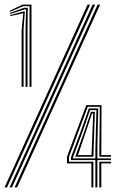

<svg xmlns="http://www.w3.org/2000/svg" viewBox="-27 -820 523 840"><path d="M102.2 -440V-793H74.8L16.2 -768.2L15.8 -773.2L71.8 -800H110.8V-440ZM67.5 -440V-688L74.8 -761.8H72.8L18.5 -749.5L17.8 -754.2L75.8 -769.8H81.8L76.2 -692.5V-440ZM84.8 -440V-697L87.2 -778.8H80.5L17.2 -758.8L16.8 -763.5L77.5 -785.8H94.5L93.5 -701.5V-440ZM14.8 0 378.2 -800H389.2L25.5 0ZM-7.2 0 356.2 -800H367.2L3.8 0ZM36.8 0 400.2 -800H411.2L47.8 0ZM372.8 0V-105.2H266.2V-135L350.5 -360H417.2L416.2 -141.5H458.8V-134.2H407.5L409.5 -352.8H357L275 -133.8V-112.5H381.5V0ZM407.5 0V-112.5H458.8V-105.2H416.2V0ZM390.2 0V-119.8H283.5V-132.2L323.8 -239L361.8 -345.8L402.8 -345.5L399 -182V-127H458.8V-119.8H399V0ZM292.2 -127H390.2L390.5 -177.2L395 -338.2H367L330.8 -234.2L292.2 -131ZM302 -134.2 336.8 -230.5 371 -331H388.2L383 -180.8L381.8 -134.2ZM314.2 -141.5H373.2L375 -180.5L380.8 -324H375.8L341.8 -222.8Z"/></svg>

Font: Big Shoulders Inline Text Thin Light
Style: Regular
Weight: 300
Version: Version 2.002